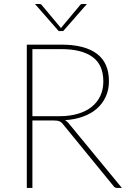

<svg xmlns="http://www.w3.org/2000/svg" viewBox="-20 -922 637 942"><path d="M111.5 0ZM139 -331V0H111.5V-703H281Q395.5 -703 455 -658.5Q514.5 -614 514.5 -523.5Q514.5 -482 499 -448Q483.5 -414 455.5 -389.2Q427.5 -364.5 387.5 -350Q347.5 -335.5 299 -332.5Q308 -327.5 316.5 -317.5L578 0H555.5Q550 0 545.8 -1.5Q541.5 -3 537.5 -8.5L289.5 -312Q285.5 -317.5 281.2 -321Q277 -324.5 271.8 -326.8Q266.5 -329 259.2 -330Q252 -331 241.5 -331ZM139 -352H273Q322.5 -352 362.2 -363.8Q402 -375.5 429.8 -397.8Q457.5 -420 472.2 -451.5Q487 -483 487 -522.5Q487 -604 434 -642.5Q381 -681 281 -681H139ZM151.5 -902.5H171.5Q174.5 -902.5 178.2 -901.8Q182 -901 185 -897L276.5 -787.5L279 -784L281.5 -787.5L373 -897Q376 -901 379.8 -901.8Q383.5 -902.5 386.5 -902.5H406.5L290 -769.5H268Z"/></svg>

Font: Lato Thin
Style: Regular
Weight: 200
Designer: Lukasz Dziedzic
Foundry: tyPoland Lukasz Dziedzic
Version: Version 2.007; 2014-02-27